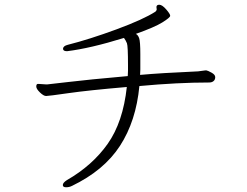

<svg xmlns="http://www.w3.org/2000/svg" viewBox="-20 -740 1040 810"><path d="M636 -691Q642 -697 641 -701.5Q640 -706 640 -710Q640 -720 652 -720Q664 -720 681 -700.5Q698 -681 698 -673.5Q698 -666 665 -645.5Q632 -625 553 -597Q562 -593 567 -579Q572 -565 572 -512V-447Q572 -435 571 -424Q658 -432 816 -439L846 -443H851Q857 -442 872.5 -433.5Q888 -425 888 -414.5Q888 -404 881 -398Q874 -392 863 -392Q729 -392 568 -377Q554 -229 486 -124.5Q418 -20 282 45Q272 50 258.5 50Q245 50 245 40.5Q245 31 262 20Q370 -42 434.5 -133.5Q499 -225 515 -373Q352 -359 268.5 -347Q185 -335 174.5 -335Q164 -335 148.5 -350Q133 -365 133 -375Q133 -385 139 -386H143L173 -384H180Q185 -384 267.5 -394Q350 -404 519 -419Q520 -430 520 -442V-464Q520 -546 515.5 -557.5Q511 -569 503 -580Q361 -536 263 -524Q246 -524 246 -534Q246 -546 266 -551Q357 -574 471 -616Q585 -658 636 -691Z"/></svg>

Font: ToneOZ-Pinyin-WenKai-Light
Style: Light
Weight: 300
Designer: Fontworks Inc.
Foundry: ToneOZ
Version: Version 0.240331